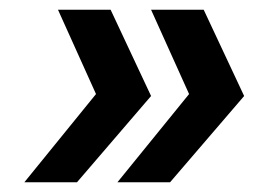

<svg xmlns="http://www.w3.org/2000/svg" viewBox="-20 -459 521 394"><path d="M138 -85H30L177 -266L99 -439H207L290 -262ZM329 -85H221L368 -266L290 -439H398L481 -262Z"/></svg>

Font: Argentum Sans Medium
Style: Italic
Weight: 500
Italic angle: -11°
Designer: Julieta Ulanovsky (font), Cristiano Sobral (main changes and remaster)
Foundry: Julieta Ulanovsky (font), Cristiano Sobral (main changes and remaster)
Version: Version 2.007;June 15, 2022;FontCreator 14.0.0.2814 64-bit; 